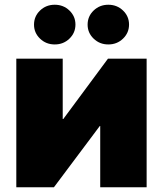

<svg xmlns="http://www.w3.org/2000/svg" viewBox="-20 -790 687 810"><path d="M598.6 0H402.8V-258.3H400.9L207.5 0H48.8V-542.5H244.6V-288.1H247.1L435.5 -542.5H598.6ZM437 -602.5Q400.4 -602.5 375 -627Q349.6 -651.4 349.6 -686Q349.6 -721.2 375 -745.6Q400.4 -770 437 -770Q473.6 -770 499 -745.6Q524.4 -721.2 524.4 -686.5Q524.4 -651.4 499 -627Q473.6 -602.5 437 -602.5ZM210.9 -602.5Q174.3 -602.5 148.9 -627Q123.5 -651.4 123.5 -686Q123.5 -721.2 148.9 -745.6Q174.3 -770 210.9 -770Q247.6 -770 272.9 -745.6Q298.3 -721.2 298.3 -686.5Q298.3 -651.4 272.9 -627Q247.6 -602.5 210.9 -602.5Z"/></svg>

Font: Inter 16pt Black
Style: Regular
Weight: 900
Version: Version 4.001;git-66647c0bb